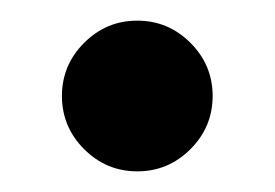

<svg xmlns="http://www.w3.org/2000/svg" viewBox="-20 -154 266 186"><path d="M61.5 -9.5Q40 -31 40 -61Q40 -91 61.5 -112.5Q83 -134 113 -134Q143 -134 164.5 -112.5Q186 -91 186 -61Q186 -31 164.5 -9.5Q143 12 113 12Q83 12 61.5 -9.5Z"/></svg>

Font: Libre Bodoni
Style: Regular
Weight: 400
Designer: Pablo Impallari, Rodrigo Fuenzalida
Foundry: Pablo Impallari, Rodrigo Fuenzalida
Version: Version 1.001